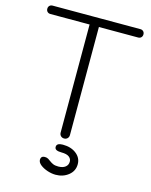

<svg xmlns="http://www.w3.org/2000/svg" viewBox="-145 -872 939 1196"><g transform="rotate(15 325.0 -274.5)"><path d="M325 0Q312 0 303.5 -8.5Q295 -17 295 -30V-781H355V-30Q355 -17 346.5 -8.5Q338 0 325 0ZM42 -727Q30 -727 22.5 -734.5Q15 -742 15 -754Q15 -766 22.5 -773.5Q30 -781 42 -781H608Q620 -781 627.5 -773.5Q635 -766 635 -754Q635 -742 627.5 -734.5Q620 -727 608 -727ZM332 232Q307 232 279.5 223Q252 214 233 199Q214 184 214 166Q214 155 220.5 148.5Q227 142 239 142Q253 142 262 147.5Q271 153 280 160Q289 167 301.5 172.5Q314 178 335 178Q364 178 380.5 165Q397 152 397 130Q397 112 381.5 100Q366 88 332 88Q311 88 299.5 82.5Q288 77 288 64Q288 39 328 39Q381 39 415 65.5Q449 92 449 133Q449 177 414.5 204.5Q380 232 332 232Z"/></g></svg>

Font: ComfortaaLight
Style: Regular
Weight: 300
Designer: Johan Aakerlund
Foundry: Johan Aakerlund
Version: Version 3.104; ttfautohint (v1.8.1.43-b0c9)